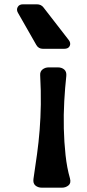

<svg xmlns="http://www.w3.org/2000/svg" viewBox="-20 -864 404 889"><path d="M179 -638Q158 -638 148 -656L63 -805Q55 -819 62 -831.5Q69 -844 86 -844H151Q170 -844 181 -830L298 -679Q309 -665 303 -651.5Q297 -638 277 -638ZM174 5Q156 5 144 -5Q132 -15 135 -36Q144 -96 151.5 -150.5Q159 -205 163.5 -261.5Q168 -318 169 -380Q170 -442 166 -516Q165 -533 177 -542.5Q189 -552 206 -552H248Q266 -552 277.5 -542Q289 -532 287 -512Q281 -458 277.5 -395Q274 -332 275.5 -269Q277 -206 283.5 -146Q290 -86 304 -38Q310 -16 297 -5.5Q284 5 267 5Z"/></svg>

Font: OpenDyslexic3
Style: Bold
Weight: 700
Designer: Abelardo Gonzalez
Version: Version 1.000;PS 001.001;hotconv 1.0.56